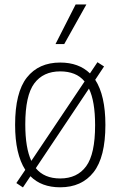

<svg xmlns="http://www.w3.org/2000/svg" viewBox="-20 -828 538 858"><path d="M451 -270Q451 -125.5 398 -58.2Q345 9 249 9Q165 9 116 -40.5L82.5 9.5L53 -10L93 -69Q47.5 -139.5 47.5 -270Q47.5 -415 100.2 -481.8Q153 -548.5 249 -548.5Q332 -548.5 382 -500L415.5 -550L445 -531L405.5 -471.5Q451 -401.5 451 -270ZM93 -272Q93 -167 120 -109L358 -464Q338.5 -487.5 311.2 -498.2Q284 -509 249 -509Q173 -509 133 -455Q93 -401 93 -272ZM405 -268.5Q405 -375.5 377.5 -432L140 -76.5Q177.5 -30.5 249 -30.5Q325 -30.5 365 -85Q405 -139.5 405 -268.5ZM228 -631 318 -808H366L267 -631Z"/></svg>

Font: Encode Sans Semi Condensed ExLight
Style: Regular
Weight: 275
Width: 4
Designer: Multiple Designers
Foundry: Impallari Type
Version: Version 2.000